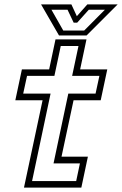

<svg xmlns="http://www.w3.org/2000/svg" viewBox="-20 -857 558 877"><path d="M89.5 0 174.5 -399H50L80 -540H204.5L233.5 -677H375L346 -540H470L440 -399H316L261 -141.5H381.5L351.5 0ZM126.5 -30H328L345 -110.5H224.5L292 -429.5H416.5L434 -510.5H309.5L338.5 -647H257.5L228.5 -510.5H103.5L86 -429.5H211ZM249.5 -695 167.5 -837H306L331 -783L379 -837H517.5L375.5 -695ZM269 -717.5H364.5L459 -812.5H385.5L332.5 -753.5H316.5L288.5 -812.5H215Z"/></svg>

Font: Tourney Thin Light
Style: Italic
Weight: 300
Italic angle: -12°
Version: Version 1.015